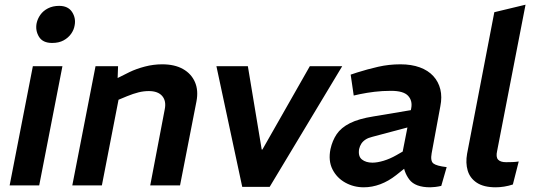

<svg xmlns="http://www.w3.org/2000/svg" viewBox="-20 -790 2279 818"><path d="M21 0 120 -508H246L147 0ZM202 -607Q162 -607 146 -633.5Q130 -660 136 -691Q140 -710 152 -727Q164 -744 184.5 -754.5Q205 -765 232 -765Q270 -765 287 -739Q304 -713 298 -682Q295 -663 283 -646Q271 -629 251 -618Q231 -607 202 -607Z M288 0 387 -508H483L480 -425L454 -444L532 -483Q561 -497 597.5 -506.5Q634 -516 671 -516Q724 -516 759.5 -496Q795 -476 810.5 -440.5Q826 -405 817 -358L747 0H620L682 -325Q689 -360 671 -381Q653 -402 614 -402Q592 -402 570 -396.5Q548 -391 521 -380L485 -365L414 0Z M1012 6 902 -508H1036L1095 -153H1098L1300 -508H1438L1129 6Z M1860 2Q1847 5 1834.5 6.5Q1822 8 1813 8Q1749 8 1724 -25Q1699 -58 1697 -103L1692 -126L1732 -329Q1738 -361 1718.5 -382Q1699 -403 1646 -403Q1609 -403 1576 -399Q1543 -395 1514 -389L1487 -383L1474 -472L1501 -481Q1545 -495 1591 -505.5Q1637 -516 1686 -516Q1733 -516 1768.5 -503Q1804 -490 1826 -466Q1848 -442 1856 -409.5Q1864 -377 1856 -337L1819 -137Q1813 -104 1826.5 -93.5Q1840 -83 1883 -78ZM1530 8Q1487 8 1451 -12Q1415 -32 1396.5 -68.5Q1378 -105 1388 -155Q1396 -191 1414.5 -218.5Q1433 -246 1470.5 -265Q1508 -284 1571 -294L1750 -324L1735 -252L1566 -207Q1549 -203 1537.5 -195.5Q1526 -188 1519.5 -178Q1513 -168 1510 -155Q1505 -124 1522 -110.5Q1539 -97 1567 -97Q1587 -97 1614 -105Q1641 -113 1669 -129L1716 -156L1727 -91L1668 -44Q1635 -18 1600 -5Q1565 8 1530 8Z M2165 -4Q2147 2 2128 5Q2109 8 2092 8Q2041 8 2011.5 -11.5Q1982 -31 1972.5 -63.5Q1963 -96 1970 -135L2086 -738L2219 -770L2098 -147Q2092 -121 2102 -110Q2112 -99 2136 -99Q2151 -99 2164 -99.5Q2177 -100 2190 -102Z"/></svg>

Font: REM Medium
Style: Italic
Weight: 500
Italic angle: -11°
Designer: Octavio Pardo
Foundry: Ashler Design
Version: Version 1.005;gftools[0.9.28]